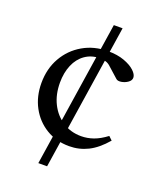

<svg xmlns="http://www.w3.org/2000/svg" viewBox="-149 -765 854 1010"><g transform="rotate(20 278.5 -260.0)"><path d="M187 149 312 -669H361L236 149ZM308 10Q235 10 178.5 -24.5Q122 -59 90 -118.5Q58 -178 58 -253Q58 -333 93.5 -395.5Q129 -458 191 -494Q253 -530 331 -530Q383 -530 421.5 -516Q460 -502 481.5 -482Q503 -462 503 -444Q503 -428 486.5 -416.5Q470 -405 450.5 -402Q431 -399 422 -407L366 -457Q352 -471 336 -475.5Q320 -480 302 -480Q256 -480 221 -455.5Q186 -431 167.5 -387.5Q149 -344 149 -288Q149 -222 174.5 -171Q200 -120 245.5 -90.5Q291 -61 349 -61Q384 -61 418 -73Q452 -85 489 -113L509 -94Q462 -39 413 -14.5Q364 10 308 10Z"/></g></svg>

Font: Hedvig Letters Serif
Style: Regular
Weight: 400
Designer: Alexander Örn & Tor Weibull
Foundry: Kanon Foundry
Version: Version 1.000